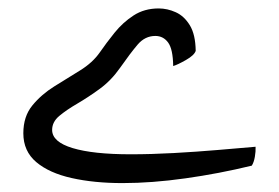

<svg xmlns="http://www.w3.org/2000/svg" viewBox="-20 -418 648 446"><path d="M264.6 7.3Q198.7 7.3 146.5 -4.4Q94.2 -16.1 64.2 -41.5Q34.2 -66.9 34.2 -108.4Q34.2 -147.5 55.2 -173.1Q76.2 -198.7 106.4 -217.5Q136.7 -236.3 166 -254.4Q195.3 -272.5 211.9 -296.4Q227.1 -318.4 246.1 -342Q265.1 -365.7 290.3 -382.1Q315.4 -398.4 348.6 -398.4Q368.7 -398.4 388.2 -389.6Q407.7 -380.9 420.9 -359.4Q434.1 -337.9 434.6 -299.8Q431.2 -289.6 411.9 -278.6Q392.6 -267.6 382.3 -264.6Q381.8 -303.7 370.6 -319.1Q359.4 -334.5 340.8 -334.5Q316.9 -334.5 299.8 -314.5Q282.7 -294.4 258.8 -260.3Q238.3 -231 211.4 -211.4Q184.6 -191.9 159.4 -177.2Q134.3 -162.6 117.7 -148.7Q101.1 -134.8 101.1 -116.2Q101.1 -88.4 148.7 -74Q196.3 -59.6 283.2 -59.6Q331.5 -59.6 384 -62.5Q436.5 -65.4 485.8 -69.6Q535.2 -73.7 573.7 -77.1Q574.2 -66.4 572 -53.7Q569.8 -41 564.9 -33.2Q488.3 -14.6 410.6 -3.7Q333 7.3 264.6 7.3Z"/></svg>

Font: Harmattan
Style: Regular
Weight: 400
Designer: George W. Nuss III and SIL International
Foundry: SIL International
Version: Version 4.000